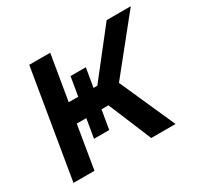

<svg xmlns="http://www.w3.org/2000/svg" viewBox="-121 -694 874 842"><g transform="rotate(-30 315.5 -272.5)"><path d="M117.2 -545.5H223.4L185 -316.8H233.3L249.3 -412.3H326.7L310.7 -316.8H329.9L509.2 -545.5H631.4L418.3 -280.2L543 0H420.1L329.2 -218H294L278.1 -122.5H201L217 -218H168.7L132.5 0H26.3Z"/></g></svg>

Font: Inter P Medium
Style: Italic
Weight: 500
Italic angle: 9.39999°
Designer: Rasmus Andersson
Foundry: rsms
Version: Version 3.018;git-588b23468